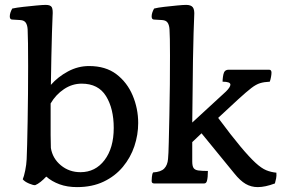

<svg xmlns="http://www.w3.org/2000/svg" viewBox="-20 -830 1155 785"><path d="M124 -73Q117 -72 99 -79.5Q81 -87 73 -97Q78 -108 83 -132.5Q88 -157 89 -179Q90 -198 91 -239Q92 -280 93 -334Q94 -388 94.5 -447Q95 -506 95 -561Q95 -613 94.5 -652Q94 -691 93 -710Q92 -727 85.5 -737Q79 -747 63 -748L30 -750Q20 -750 20 -763Q20 -777 30 -795Q48 -799 75.5 -802Q103 -805 129 -807.5Q155 -810 167 -810Q187 -810 192 -800Q197 -790 195 -765Q194 -741 192.5 -697Q191 -653 190 -597.5Q189 -542 188 -483Q217 -516 258 -538Q299 -560 344 -560Q412 -560 456 -526.5Q500 -493 522.5 -439.5Q545 -386 545 -327Q545 -279 529.5 -232.5Q514 -186 482.5 -148Q451 -110 404 -87.5Q357 -65 295 -65Q255 -65 223.5 -76.5Q192 -88 169 -108Q158 -96 146 -86.5Q134 -77 124 -73ZM187 -407Q187 -370 187 -337Q187 -306 187 -277.5Q187 -249 188 -225Q195 -182 229 -154Q263 -126 309 -126Q370 -126 407.5 -175.5Q445 -225 445 -307Q445 -386 413.5 -437Q382 -488 314 -488Q275 -488 241.5 -465.5Q208 -443 187 -407Z M1034 -65Q1007 -65 984.5 -78Q962 -91 938 -121L804 -285L766 -249V-170Q766 -151 771.5 -143Q777 -135 791 -133Q807 -131 830 -131Q830 -104 826 -90Q823 -80 815 -80H610Q600 -80 600 -90Q600 -94 601 -106.5Q602 -119 606 -125Q638 -127 651.5 -141Q665 -155 667 -180Q669 -199 670 -247Q671 -295 672.5 -357.5Q674 -420 674.5 -485Q675 -550 675 -603Q675 -641 674.5 -669.5Q674 -698 673 -710Q672 -727 665.5 -737Q659 -747 643 -748L610 -750Q600 -750 600 -763Q600 -777 610 -795Q625 -799 651.5 -802Q678 -805 703.5 -807.5Q729 -810 741 -810Q761 -810 768.5 -800Q776 -790 774 -765Q773 -743 771.5 -695.5Q770 -648 769 -586Q768 -524 767.5 -456.5Q767 -389 766 -329L904 -456Q922 -474 922 -484Q922 -496 890 -496Q890 -504 891.5 -515.5Q893 -527 896 -534Q901 -545 915 -545H1080Q1090 -545 1090 -533Q1090 -526 1088 -515Q1086 -504 1083 -496Q1060 -495 1043.5 -490Q1027 -485 1007.5 -470Q988 -455 954 -424L872 -348Q927 -274 963.5 -230.5Q1000 -187 1024.5 -164.5Q1049 -142 1068.5 -134Q1088 -126 1110 -124Q1111 -111 1109 -101Q1107 -91 1104 -80Q1064 -65 1034 -65Z"/></svg>

Font: Gowun Batang
Style: Bold
Weight: 700
Designer: Yanghee Ryu
Foundry: Yanghee Ryu
Version: Version 2.000